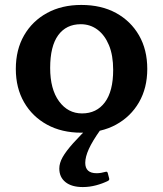

<svg xmlns="http://www.w3.org/2000/svg" viewBox="-20 -526 661 777"><path d="M309 11Q230 11 170.5 -21.5Q111 -54 77.5 -112Q44 -170 44 -247Q44 -325 77.5 -383Q111 -441 170.5 -473.5Q230 -506 309 -506Q390 -506 449.5 -473.5Q509 -441 542.5 -383Q576 -325 576 -247Q576 -170 542.5 -112Q509 -54 449.5 -21.5Q390 11 309 11ZM312 -67Q371 -67 404.5 -112Q438 -157 438 -243Q438 -302 421 -343Q404 -384 374.5 -406Q345 -428 307 -428Q248 -428 215.5 -383.5Q183 -339 183 -251Q183 -165 219 -116Q255 -67 312 -67ZM315 231Q270 231 245 211Q220 191 220 156Q220 134 233.5 110Q247 86 276.5 53Q306 20 354 -26L386 0Q354 45 339.5 77Q325 109 325 133Q325 175 371 175Q380 175 389 173.5Q398 172 409 169Q414 168 416 174L422 197Q423 203 417 206Q395 217 368.5 224Q342 231 315 231Z"/></svg>

Font: Hahmlet SemiBold
Style: Regular
Weight: 600
Version: Version 1.002